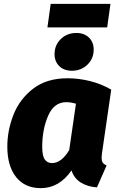

<svg xmlns="http://www.w3.org/2000/svg" viewBox="-20 -957 613 996"><path d="M557 -492 509 -162Q507 -144 507 -139Q507 -123 512.5 -114Q518 -105 533 -99L483 15Q435 12 399.5 -10Q364 -32 351 -73Q287 19 192 19Q109 19 63.5 -38.5Q18 -96 18 -196Q18 -281 50 -362Q82 -443 152 -497Q222 -551 330 -551Q388 -551 446.5 -536.5Q505 -522 557 -492ZM199 -196Q199 -148 212.5 -129.5Q226 -111 250 -111Q298 -111 339 -178L374 -419Q347 -427 324 -427Q260 -427 229.5 -356Q199 -285 199 -196ZM263 -676Q263 -723 295.5 -754.5Q328 -786 376 -786Q417 -786 441.5 -762Q466 -738 466 -700Q466 -653 433.5 -621.5Q401 -590 353 -590Q312 -590 287.5 -614Q263 -638 263 -676ZM226 -815 243 -937H553L536 -815Z"/></svg>

Font: Trujillo ExtraBold
Style: Italic
Weight: 800
Italic angle: -8°
Designer: Fira Sans original fonts by bBox Type GmbH, Carrois Corporate GbR, & Edenspiekermann AG / Changes by Cristiano Sobral
Foundry: Fira Sans original fonts by bBox Type GmbH, Carrois Corporate GbR, & Edenspiekermann AG / Changes by Cristiano Sobral
Version: Version 4.301;July 28, 2020;FontCreator 13.0.0.2655 64-bit